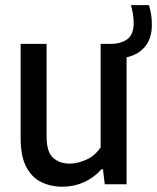

<svg xmlns="http://www.w3.org/2000/svg" viewBox="-20 -714 608 744"><path d="M222.5 9.5Q176 9.5 139.2 -8.8Q102.5 -27 81.2 -68.2Q60 -109.5 60 -179.5V-544H160.5V-185Q160.5 -125.5 185.5 -102.8Q210.5 -80 250.5 -80Q279 -80 313 -94.5Q347 -109 370 -143V-544H409.5Q449.5 -544 473.8 -562.5Q498 -581 498 -624Q498 -642 495.2 -658.8Q492.5 -675.5 487.5 -694H557Q568.5 -660 568.5 -619Q568.5 -564.5 541.8 -533Q515 -501.5 470.5 -492V0H386L379 -58H373.5Q343 -24.5 304.2 -7.5Q265.5 9.5 222.5 9.5Z"/></svg>

Font: Encode Sans SmCnd Md
Style: Regular
Weight: 500
Width: 4
Designer: Multiple Designers
Foundry: Impallari Type
Version: Version 3.002; ttfautohint (v1.8.3) -l 8 -r 50 -G 200 -x 14 